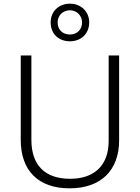

<svg xmlns="http://www.w3.org/2000/svg" viewBox="-20 -1109 762 1046"><path d="M361 -884C420 -884 466 -924 466 -987C466 -1047 420 -1089 361 -1089C301 -1089 256 -1048 256 -987C256 -923 301 -884 361 -884ZM361 -921C320 -921 294 -948 294 -987C294 -1025 323 -1053 361 -1053C397 -1053 427 -1025 427 -987C427 -948 400 -921 361 -921ZM629 -345V-807H572V-341C572 -211 497 -135 362 -135C225 -135 151 -209 151 -347V-807H93V-347C93 -181 187 -83 359 -83C531 -83 629 -182 629 -345Z"/></svg>

Font: Noto Sans Telugu UI Light
Style: Regular
Weight: 300
Designer: Jelle Bosma - Monotype Design Team
Foundry: Monotype Imaging Inc.
Version: Version 2.005